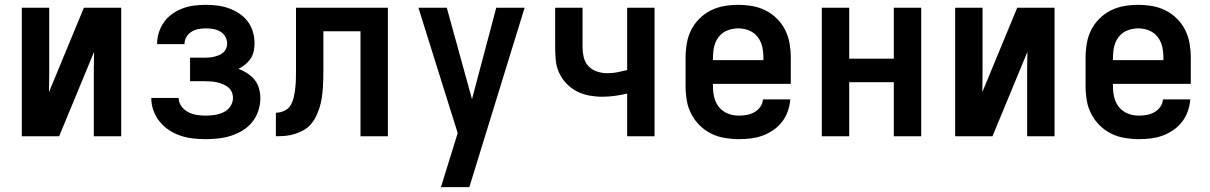

<svg xmlns="http://www.w3.org/2000/svg" viewBox="-20 -562 4990 792"><path d="M70 0V-530H183V-318Q183 -284 183 -250Q183 -216 182 -182L326 -530H480V0H367V-212Q367 -246 367 -280Q367 -314 368 -348L224 0Z M828 12Q802 12 775.5 9Q749 6 724 -2.5Q699 -11 677 -25.5Q655 -40 638.5 -60.5Q622 -81 613 -106Q604 -131 604 -158H717Q717 -139 728.5 -123.5Q740 -108 756.5 -99.5Q773 -91 791.5 -88Q810 -85 828 -85Q847 -85 866 -88Q885 -91 902 -99Q919 -107 930 -123Q941 -139 941 -158Q941 -171 936 -182.5Q931 -194 921 -202Q911 -210 899 -215Q887 -220 875 -222.5Q863 -225 850.5 -226Q838 -227 825 -227H764V-324H825Q835 -324 845.5 -325Q856 -326 865.5 -328.5Q875 -331 884.5 -335Q894 -339 901.5 -346Q909 -353 913 -362.5Q917 -372 917 -382Q917 -398 909 -411.5Q901 -425 887.5 -432.5Q874 -440 859 -442.5Q844 -445 829 -445Q813 -445 798 -442Q783 -439 770 -431Q757 -423 749 -409.5Q741 -396 741 -380H628V-381Q628 -405 635.5 -428.5Q643 -452 657 -471.5Q671 -491 691 -505Q711 -519 733.5 -527.5Q756 -536 780.5 -539Q805 -542 829 -542Q853 -542 877 -539Q901 -536 923.5 -528Q946 -520 966.5 -506.5Q987 -493 1001.5 -474Q1016 -455 1023 -431.5Q1030 -408 1030 -383Q1030 -367 1026.5 -350.5Q1023 -334 1014 -320.5Q1005 -307 992 -296.5Q979 -286 964 -278Q983 -271 1000.5 -259.5Q1018 -248 1030.5 -232.5Q1043 -217 1048.5 -197Q1054 -177 1054 -157Q1054 -131 1045.5 -105Q1037 -79 1020.5 -58.5Q1004 -38 981 -24Q958 -10 933 -2Q908 6 881.5 9Q855 12 828 12Z M1118 0V-97Q1136 -97 1153 -105Q1170 -113 1179 -128.5Q1188 -144 1192 -162Q1196 -180 1198 -198Q1200 -216 1200.5 -234Q1201 -252 1201 -271V-530H1580V0H1467V-433H1314V-274Q1314 -254 1313.5 -234.5Q1313 -215 1311.5 -195.5Q1310 -176 1307 -156.5Q1304 -137 1298 -118Q1292 -99 1283.5 -81.5Q1275 -64 1262 -49Q1249 -34 1231.5 -24.5Q1214 -15 1195 -9Q1176 -3 1156.5 -1.5Q1137 0 1118 0Z M1799 210Q1811 171 1823 132Q1835 93 1847 55L1868 -13L1706 -530H1823L1927 -153L2027 -530H2144L1916 210Z M2567 0V-176Q2542 -170 2516 -166.5Q2490 -163 2464 -163Q2437 -163 2410 -168Q2383 -173 2359 -185.5Q2335 -198 2316 -218Q2297 -238 2286 -262.5Q2275 -287 2272.5 -314Q2270 -341 2270 -368V-530H2383V-368Q2383 -347 2388 -325.5Q2393 -304 2408 -288.5Q2423 -273 2444 -266.5Q2465 -260 2486 -260Q2507 -260 2527 -264Q2547 -268 2567 -273V-530H2680V0Z M3027 12Q2998 12 2969 7Q2940 2 2913.5 -11Q2887 -24 2866 -45Q2845 -66 2831.5 -92Q2818 -118 2813 -147Q2808 -176 2808 -205V-325Q2808 -354 2813 -383Q2818 -412 2831 -438Q2844 -464 2865 -485Q2886 -506 2912 -519Q2938 -532 2967 -537Q2996 -542 3025 -542Q3054 -542 3083 -537Q3112 -532 3138 -519Q3164 -506 3185 -485Q3206 -464 3219 -438Q3232 -412 3237 -383Q3242 -354 3242 -325V-216H2921V-205Q2921 -182 2926.5 -159.5Q2932 -137 2946.5 -119.5Q2961 -102 2982.5 -93.5Q3004 -85 3027 -85Q3044 -85 3060.5 -88Q3077 -91 3091.5 -99Q3106 -107 3116 -121Q3126 -135 3127 -152H3240Q3238 -127 3229.5 -103Q3221 -79 3206 -59.5Q3191 -40 3170 -25.5Q3149 -11 3125.5 -2.5Q3102 6 3077 9Q3052 12 3027 12ZM2921 -314H3129V-325Q3129 -348 3124 -370Q3119 -392 3105 -410Q3091 -428 3069.5 -436.5Q3048 -445 3025 -445Q3002 -445 2980.5 -436.5Q2959 -428 2945 -410Q2931 -392 2926 -370Q2921 -348 2921 -325Z M3370 0V-530H3483V-320H3667V-530H3780V0H3667V-223H3483V0Z M3920 0V-530H4033V-318Q4033 -284 4033 -250Q4033 -216 4032 -182L4176 -530H4330V0H4217V-212Q4217 -246 4217 -280Q4217 -314 4218 -348L4074 0Z M4677 12Q4648 12 4619 7Q4590 2 4563.5 -11Q4537 -24 4516 -45Q4495 -66 4481.5 -92Q4468 -118 4463 -147Q4458 -176 4458 -205V-325Q4458 -354 4463 -383Q4468 -412 4481 -438Q4494 -464 4515 -485Q4536 -506 4562 -519Q4588 -532 4617 -537Q4646 -542 4675 -542Q4704 -542 4733 -537Q4762 -532 4788 -519Q4814 -506 4835 -485Q4856 -464 4869 -438Q4882 -412 4887 -383Q4892 -354 4892 -325V-216H4571V-205Q4571 -182 4576.5 -159.5Q4582 -137 4596.5 -119.5Q4611 -102 4632.5 -93.5Q4654 -85 4677 -85Q4694 -85 4710.5 -88Q4727 -91 4741.5 -99Q4756 -107 4766 -121Q4776 -135 4777 -152H4890Q4888 -127 4879.5 -103Q4871 -79 4856 -59.5Q4841 -40 4820 -25.5Q4799 -11 4775.5 -2.5Q4752 6 4727 9Q4702 12 4677 12ZM4571 -314H4779V-325Q4779 -348 4774 -370Q4769 -392 4755 -410Q4741 -428 4719.5 -436.5Q4698 -445 4675 -445Q4652 -445 4630.5 -436.5Q4609 -428 4595 -410Q4581 -392 4576 -370Q4571 -348 4571 -325Z"/></svg>

Font: Lode
Style: Bold
Weight: 700
Monospace: yes
Designer: Belleve Invis
Foundry: Belleve Invis
Version: Version 29.2.0; ttfautohint (v1.8.3)